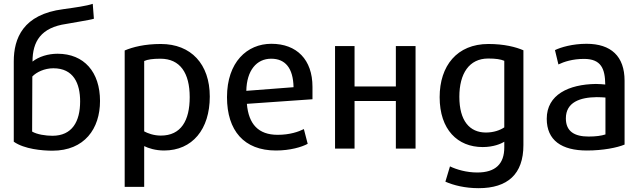

<svg xmlns="http://www.w3.org/2000/svg" viewBox="-20 -773 3356 1004"><path d="M399 -243C399 -336 365 -416 259 -416C213 -416 171 -396 149 -373L148 -85C173 -70 219 -63 254 -63C357 -63 399 -137 399 -243ZM52 -32V-452C52 -572 100 -698 311 -725C376 -734 433 -742 465 -753L471 -675C455 -669 340 -651 327 -648C194 -629 150 -556 150 -451C183 -477 232 -492 281 -492C420 -492 503 -396 503 -245C503 -100 422 15 254 15C202 15 107 7 52 -32Z M1077 -268C1077 -97 986 14 838 14C793 14 756 2 734 -9V204H632V-509C674 -527 737 -543 821 -543C979 -543 1077 -438 1077 -268ZM972 -265C972 -391 922 -466 819 -466C778 -466 752 -462 734 -454V-86C752 -76 784 -64 821 -64C927 -64 972 -143 972 -265Z M1614 -254 1271 -230C1280 -124 1331 -68 1432 -68C1495 -68 1541 -84 1569 -98L1589 -21C1558 -4 1497 14 1423 14C1256 14 1167 -90 1167 -265C1167 -448 1272 -544 1399 -544C1532 -544 1614 -461 1614 -319ZM1515 -317C1513 -418 1471 -466 1398 -466C1322 -466 1270 -405 1268 -298Z M2153 -532V4H2050V-245H1834V4H1732V-532H1834V-321H2050V-532Z M2717 -14C2717 138 2634 211 2483 211C2412 211 2352 196 2309 177L2333 97C2368 114 2420 129 2476 129C2571 129 2617 84 2617 -2V-32C2600 -21 2560 -4 2504 -4C2373 -4 2279 -95 2279 -265C2279 -429 2370 -543 2534 -543C2617 -543 2678 -527 2717 -510ZM2617 -107V-455C2598 -463 2573 -467 2533 -467C2433 -467 2382 -388 2382 -267C2382 -141 2436 -80 2521 -80C2561 -80 2595 -92 2617 -107Z M3246 -17C3208 -1 3134 14 3049 14C2917 14 2839 -39 2839 -152C2839 -278 2954 -332 3096 -334C3115 -334 3134 -332 3145 -331C3144 -413 3124 -465 3034 -465C2974 -465 2929 -450 2900 -436L2882 -511C2913 -526 2974 -544 3047 -544C3175 -544 3246 -479 3246 -351ZM3146 -70V-263C3133 -264 3117 -265 3100 -265C3014 -264 2939 -239 2939 -154C2939 -85 2985 -59 3058 -59C3096 -59 3124 -63 3146 -70Z"/></svg>

Font: Repo Medium
Style: Regular
Weight: 500
Designer: Stefan Peev
Foundry: Context Ltd
Version: Version 1.502